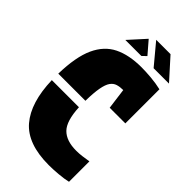

<svg xmlns="http://www.w3.org/2000/svg" viewBox="-273 -966 1051 1051"><g transform="rotate(45 252.5 -440.5)"><path d="M230 -381H20Q23 -513 57.5 -588.5Q92 -664 157 -696Q222 -728 318 -728Q350 -728 391.5 -724.5Q433 -721 472 -712V-448H351L335 -569Q310 -569 290.5 -563Q271 -557 258 -538.5Q245 -520 238 -482Q231 -444 230 -381ZM20 -331H230Q235 -229 273 -190.5Q311 -152 387 -152Q411 -152 433 -155Q455 -158 480 -162V-4Q451 3 410 6.5Q369 10 337 10Q172 10 98.5 -76Q25 -162 20 -331ZM268 -891H379L487 -771H368ZM235 -866 297 -794 273 -771H149Z"/></g></svg>

Font: Protest Guerrilla
Style: Regular
Weight: 400
Designer: Octavio Pardo
Foundry: Ashler Design
Version: Version 2.005; ttfautohint (v1.8.4.7-5d5b)